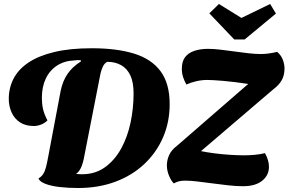

<svg xmlns="http://www.w3.org/2000/svg" viewBox="-20 -920 1447 963"><path d="M372 23Q322 23 279 18Q236 13 207.5 2Q179 -9 173 -25Q188 -34 196.5 -47Q205 -60 210.5 -81Q216 -102 222 -135L284 -463Q294 -513 318.5 -549Q343 -585 386 -612L385 -618Q376 -619 368.5 -618.5Q361 -618 353 -617Q303 -615 266 -591Q229 -567 209.5 -525.5Q190 -484 190 -429Q190 -400 195.5 -374.5Q201 -349 218 -316Q204 -302 185.5 -295Q167 -288 150 -288Q108 -288 80 -306.5Q52 -325 38 -356.5Q24 -388 24 -424Q24 -479 48 -525.5Q72 -572 122.5 -606Q173 -640 252 -659Q331 -678 440 -678Q566 -678 653 -651Q740 -624 785.5 -562.5Q831 -501 831 -398Q831 -308 798 -231.5Q765 -155 704 -97.5Q643 -40 558.5 -8.5Q474 23 372 23ZM391 -46Q458 -46 507 -81.5Q556 -117 588 -175.5Q620 -234 635 -306Q650 -378 650 -451Q650 -508 633.5 -542.5Q617 -577 587 -593.5Q557 -610 518 -610Q504 -603 496 -586Q488 -569 484 -551L404 -143Q396 -97 384.5 -75.5Q373 -54 361 -48Q368 -47 376 -46.5Q384 -46 391 -46ZM1199 14Q1165 14 1124.5 9.5Q1084 5 1043.5 -0.5Q1003 -6 968 -10Q933 -14 909 -14Q888 -14 875 -10Q862 -6 852 0Q839 -12 828 -38Q817 -64 817 -91Q817 -117 828.5 -142.5Q840 -168 868 -189L1225 -499Q1152 -510 1098 -514.5Q1044 -519 1020 -519Q992 -519 964 -512.5Q936 -506 915 -496Q905 -513 898.5 -533Q892 -553 892 -575Q892 -612 908.5 -633.5Q925 -655 955 -665Q985 -675 1023 -675Q1051 -675 1085 -671Q1119 -667 1155 -662Q1191 -657 1225.5 -653Q1260 -649 1288 -649Q1308 -649 1329.5 -652Q1351 -655 1370 -660Q1390 -643 1398.5 -620.5Q1407 -598 1407 -576Q1407 -543 1393.5 -518.5Q1380 -494 1352 -473L988 -162Q1017 -156 1055.5 -151Q1094 -146 1133.5 -143.5Q1173 -141 1203 -141Q1231 -141 1258 -143.5Q1285 -146 1309 -152Q1329 -116 1329 -83Q1329 -41 1295 -13.5Q1261 14 1199 14ZM1155 -722 1030 -853 1078 -900 1191 -830 1335 -900 1364 -852 1207 -722Z"/></svg>

Font: Sansita Swashed Light
Style: Bold
Weight: 700
Version: Version 1.003